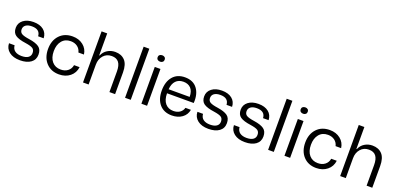

<svg xmlns="http://www.w3.org/2000/svg" viewBox="9 -1647 5328 2574"><g transform="rotate(20 2673.0 -359.5)"><path d="M41 -155H121Q125 -103 161 -77Q197 -51 257 -51Q318 -51 350.5 -74Q383 -97 383 -139Q383 -184 354 -203Q325 -222 250 -233Q147 -247 101 -279Q55 -311 55 -381Q55 -450 110 -492.5Q165 -535 255 -535Q346 -535 399 -492.5Q452 -450 455 -376H376Q370 -473 254 -473Q198 -473 167 -450.5Q136 -428 136 -389Q136 -347 167.5 -328.5Q199 -310 277 -299Q373 -285 419 -252Q465 -219 465 -146Q465 -72 408.5 -31Q352 10 255 10Q158 10 100.5 -35Q43 -80 41 -155Z M811 9Q697 9 628 -65.5Q559 -140 559 -262Q559 -384 628.5 -458.5Q698 -533 814 -533Q904 -533 965.5 -484Q1027 -435 1037 -356H958Q946 -407 906.5 -435.5Q867 -464 812 -464Q732 -464 686.5 -408.5Q641 -353 641 -261Q641 -167 687 -113.5Q733 -60 811 -60Q871 -60 911.5 -91.5Q952 -123 961 -177H1040Q1030 -93 967 -42Q904 9 811 9Z M1153 0V-729H1233V-416H1239Q1262 -472 1311.5 -502.5Q1361 -533 1422 -533Q1509 -533 1560 -479Q1611 -425 1611 -309V0H1530V-293Q1530 -381 1497 -423Q1464 -465 1396 -465Q1323 -465 1278 -413.5Q1233 -362 1233 -284V0Z M1753 0V-729H1834V0Z M1986 0V-525H2067V0ZM2028 -615Q2005 -615 1991 -627.5Q1977 -640 1977 -661Q1977 -682 1991 -694Q2005 -706 2028 -706Q2050 -706 2064 -694Q2078 -682 2078 -661Q2078 -640 2064 -627.5Q2050 -615 2028 -615Z M2420 9Q2308 9 2245 -63.5Q2182 -136 2182 -260Q2182 -386 2244 -459.5Q2306 -533 2417 -533Q2534 -533 2592.5 -455Q2651 -377 2642 -249H2261Q2262 -154 2304.5 -104.5Q2347 -55 2420 -55Q2475 -55 2511.5 -80.5Q2548 -106 2560 -150H2638Q2625 -76 2565.5 -33.5Q2506 9 2420 9ZM2263 -307H2563Q2562 -389 2523 -429.5Q2484 -470 2417 -470Q2349 -470 2309 -428Q2269 -386 2263 -307Z M2729 -155H2809Q2813 -103 2849 -77Q2885 -51 2945 -51Q3006 -51 3038.5 -74Q3071 -97 3071 -139Q3071 -184 3042 -203Q3013 -222 2938 -233Q2835 -247 2789 -279Q2743 -311 2743 -381Q2743 -450 2798 -492.5Q2853 -535 2943 -535Q3034 -535 3087 -492.5Q3140 -450 3143 -376H3064Q3058 -473 2942 -473Q2886 -473 2855 -450.5Q2824 -428 2824 -389Q2824 -347 2855.5 -328.5Q2887 -310 2965 -299Q3061 -285 3107 -252Q3153 -219 3153 -146Q3153 -72 3096.5 -31Q3040 10 2943 10Q2846 10 2788.5 -35Q2731 -80 2729 -155Z M3250 -155H3330Q3334 -103 3370 -77Q3406 -51 3466 -51Q3527 -51 3559.5 -74Q3592 -97 3592 -139Q3592 -184 3563 -203Q3534 -222 3459 -233Q3356 -247 3310 -279Q3264 -311 3264 -381Q3264 -450 3319 -492.5Q3374 -535 3464 -535Q3555 -535 3608 -492.5Q3661 -450 3664 -376H3585Q3579 -473 3463 -473Q3407 -473 3376 -450.5Q3345 -428 3345 -389Q3345 -347 3376.5 -328.5Q3408 -310 3486 -299Q3582 -285 3628 -252Q3674 -219 3674 -146Q3674 -72 3617.5 -31Q3561 10 3464 10Q3367 10 3309.5 -35Q3252 -80 3250 -155Z M3794 0V-729H3875V0Z M4027 0V-525H4108V0ZM4069 -615Q4046 -615 4032 -627.5Q4018 -640 4018 -661Q4018 -682 4032 -694Q4046 -706 4069 -706Q4091 -706 4105 -694Q4119 -682 4119 -661Q4119 -640 4105 -627.5Q4091 -615 4069 -615Z M4480 9Q4366 9 4297 -65.5Q4228 -140 4228 -262Q4228 -384 4297.5 -458.5Q4367 -533 4483 -533Q4573 -533 4634.5 -484Q4696 -435 4706 -356H4627Q4615 -407 4575.5 -435.5Q4536 -464 4481 -464Q4401 -464 4355.5 -408.5Q4310 -353 4310 -261Q4310 -167 4356 -113.5Q4402 -60 4480 -60Q4540 -60 4580.5 -91.5Q4621 -123 4630 -177H4709Q4699 -93 4636 -42Q4573 9 4480 9Z M4822 0V-729H4902V-416H4908Q4931 -472 4980.5 -502.5Q5030 -533 5091 -533Q5178 -533 5229 -479Q5280 -425 5280 -309V0H5199V-293Q5199 -381 5166 -423Q5133 -465 5065 -465Q4992 -465 4947 -413.5Q4902 -362 4902 -284V0Z"/></g></svg>

Font: Mona Sans
Style: Regular
Weight: 400
Designer: Deni Anggara
Foundry: GitHub
Version: Version 2.000;Glyphs 3.2.3 (3260)